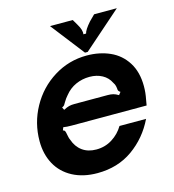

<svg xmlns="http://www.w3.org/2000/svg" viewBox="-114 -858 871 963"><g transform="rotate(-15 322.0 -376.0)"><path d="M34 -219Q34 -313 79 -394.5Q124 -476 202 -524.5Q280 -573 373 -573Q439 -573 493 -549Q547 -525 579 -474.5Q611 -424 611 -350Q611 -316 604 -282L599 -253H243Q237 -253 210 -253Q183 -253 167 -256L161 -241Q169 -239 171.5 -233.5Q174 -228 176 -216Q177 -213 178.5 -204Q180 -195 184 -187Q197 -148 226.5 -126.5Q256 -105 299 -105Q345 -105 382 -128.5Q419 -152 441 -189H579Q536 -100 458 -44.5Q380 11 274 11Q200 11 145.5 -18Q91 -47 62.5 -99Q34 -151 34 -219ZM194 -339Q211 -348 223 -351Q235 -354 251 -354H424Q440 -354 452 -351Q464 -348 479 -339L490 -353Q482 -358 480 -362.5Q478 -367 478 -375Q478 -377 476 -386.5Q474 -396 467 -406Q453 -435 424.5 -450.5Q396 -466 359 -466Q321 -466 287.5 -451Q254 -436 230 -406Q218 -393 207 -374Q203 -366 199.5 -361.5Q196 -357 187 -353ZM369 -589 234 -763H352L369 -734Q389 -701 385 -680H399Q403 -699 434 -734L463 -763H581L383 -589Z"/></g></svg>

Font: Open Sauce Sans
Style: Bold Italic
Weight: 700
Italic angle: -10°
Designer: Alfredo Marco Pradil
Foundry: Creative Sauce Fz LLC
Version: Version 1.477